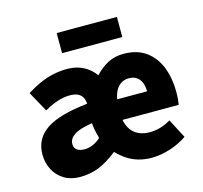

<svg xmlns="http://www.w3.org/2000/svg" viewBox="-102 -805 985 930"><g transform="rotate(-15 390.5 -339.5)"><path d="M189 12Q143 12 109.5 -8.5Q76 -29 58 -63.5Q40 -98 40 -140Q40 -219 105 -263Q170 -307 313 -322Q312 -342 304 -355.5Q296 -369 281 -376Q266 -383 241 -383Q212 -383 181 -373Q150 -363 113 -342L57 -444Q90 -465 123.5 -480Q157 -495 192 -502.5Q227 -510 263 -510Q308 -510 343.5 -491.5Q379 -473 401 -441Q433 -475 467.5 -492.5Q502 -510 545 -510Q613 -510 657.5 -477.5Q702 -445 723.5 -389.5Q745 -334 745 -266Q745 -246 743.5 -229Q742 -212 740 -202H458Q464 -171 479.5 -150.5Q495 -130 518.5 -120Q542 -110 570 -110Q598 -110 624 -117.5Q650 -125 677 -141L727 -45Q688 -18 640 -3Q592 12 548 12Q513 12 482 3Q451 -6 425.5 -23Q400 -40 378 -63Q325 -21 281.5 -4.5Q238 12 189 12ZM244 -112Q267 -112 288 -121.5Q309 -131 326 -147Q322 -162 318.5 -176.5Q315 -191 313 -206L311 -225Q247 -215 220 -196.5Q193 -178 193 -152Q193 -132 206.5 -122Q220 -112 244 -112ZM459 -305H609Q609 -345 590.5 -367Q572 -389 540 -389Q519 -389 502.5 -379.5Q486 -370 475 -351.5Q464 -333 459 -305ZM259 -590V-691H561V-590Z"/></g></svg>

Font: Source Sans 3 ExtraBold
Style: Regular
Weight: 800
Designer: Paul D. Hunt
Foundry: Adobe
Version: Version 3.052;hotconv 1.1.0;makeotfexe 2.6.0